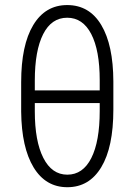

<svg xmlns="http://www.w3.org/2000/svg" viewBox="-20 -741 540 770"><path d="M434.6 -301.3Q434.6 -150.9 386.2 -70.6Q337.9 9.8 250 9.8Q163.1 9.8 114.7 -69.8Q66.4 -149.4 64.9 -293V-411.6Q64.9 -560.1 113.3 -640.4Q161.6 -720.7 249.5 -720.7Q338.4 -720.7 386.2 -640.6Q434.1 -560.5 434.6 -414.6ZM119.6 -378.4H379.9V-419.4Q379.9 -539.1 345.9 -604.5Q312 -669.9 249.5 -669.9Q186.5 -669.9 153.1 -604Q119.6 -538.1 119.6 -418ZM379.9 -327.6H119.6V-294.4Q119.6 -174.8 153.8 -107.7Q188 -40.5 250 -40.5Q312.5 -40.5 346.2 -107.2Q379.9 -173.8 379.9 -295.9Z"/></svg>

Font: Roboto Condensed Light
Style: Regular
Weight: 300
Designer: Google
Version: Version 2.134; 2016